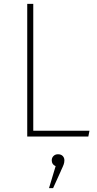

<svg xmlns="http://www.w3.org/2000/svg" viewBox="-20 -702 500 987"><path d="M151 -682V-30H440L434 0H120V-682ZM278 91Q294 91 302.5 100Q311 109 311 122Q311 133 307.5 143Q304 153 294 174L292 179L253 265H232L266 152Q246 144 246 122Q246 109 255 100Q264 91 278 91Z"/></svg>

Font: Firava
Style: Regular
Weight: 400
Designer: Carrois Corporate & Edenspiekermann AG
Foundry: Greg Finn Gibson
Version: Version 5.000